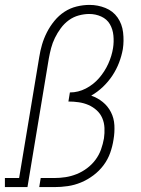

<svg xmlns="http://www.w3.org/2000/svg" viewBox="-54 -763 574 783"><path d="M-34 0V-37H24L106 -530Q110 -556 117.5 -581.5Q125 -607 137.5 -631.5Q150 -656 168 -678Q186 -700 209 -715Q232 -730 258.5 -736.5Q285 -743 311 -743Q345 -743 376 -730.5Q407 -718 425.5 -691.5Q444 -665 448 -630.5Q452 -596 447 -563Q442 -535 431.5 -507.5Q421 -480 404.5 -455Q388 -430 366 -409Q344 -388 318 -373Q344 -364 365 -347Q386 -330 398.5 -305.5Q411 -281 412.5 -252Q414 -223 409 -194Q405 -167 395.5 -140Q386 -113 368.5 -89.5Q351 -66 327 -48Q303 -30 276.5 -19Q250 -8 222.5 -4Q195 0 167 0H106L112 -37H167Q190 -37 213 -40.5Q236 -44 258.5 -53Q281 -62 301 -77Q321 -92 335.5 -111.5Q350 -131 358 -153.5Q366 -176 370 -199Q373 -220 372 -241.5Q371 -263 363 -281.5Q355 -300 340 -313.5Q325 -327 306.5 -335Q288 -343 267 -346Q246 -349 225 -349L231 -386Q265 -386 296 -402Q327 -418 350 -444.5Q373 -471 387.5 -503Q402 -535 407 -567Q411 -592 408.5 -618Q406 -644 394 -664.5Q382 -685 359 -695.5Q336 -706 310 -706Q289 -706 267 -700Q245 -694 226.5 -680.5Q208 -667 194 -648Q180 -629 170 -608.5Q160 -588 154.5 -567Q149 -546 145 -524L58 0Z"/></svg>

Font: Iosevka Curly Slab XLtObl
Style: Regular
Weight: 200
Italic angle: -9°
Monospace: yes
Designer: Belleve Invis
Foundry: Belleve Invis
Version: Version 11.1.0; ttfautohint (v1.8.3)